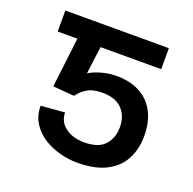

<svg xmlns="http://www.w3.org/2000/svg" viewBox="-101 -630 746 742"><g transform="rotate(20 272.0 -259.5)"><path d="M190.4 -230 102.5 -236.8 137.2 -528.3H471.7V-441.9H222.2L207.5 -328.6Q224.1 -339.8 253.4 -348.6Q282.7 -357.4 310.5 -358.4Q370.6 -359.9 412.6 -338.4Q454.6 -316.9 476.6 -275.4Q498.5 -233.9 498.5 -175.3Q498.5 -124 477.3 -82.3Q456.1 -40.5 409.7 -15.9Q363.3 8.8 288.1 8.8Q253.4 8.8 217 -1Q180.7 -10.7 150.1 -30.3Q119.6 -49.8 100.8 -79.8Q82 -109.9 82 -149.9L179.7 -157.7Q180.2 -119.1 210.9 -96.7Q241.7 -74.2 288.1 -74.2Q346.2 -74.2 372.3 -103Q398.4 -131.8 398.4 -176.3Q398.4 -222.2 371.3 -250.5Q344.2 -278.8 290.5 -278.8Q250.5 -278.8 227.3 -264.4Q204.1 -250 190.4 -230ZM193.8 -528.3V-441.9H45.9V-528.3Z"/></g></svg>

Font: Inter Variable LoSnoCo
Style: Regular
Weight: 400
Designer: Rasmus Andersson
Foundry: rsms
Version: Version 4.000;git-a52131595; featfreeze: case,dlig,ss01,ss02